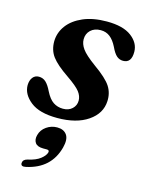

<svg xmlns="http://www.w3.org/2000/svg" viewBox="-111 -531 650 857"><g transform="rotate(15 214.5 -102.0)"><path d="M185.5 -36Q212 -36 228.2 -51.2Q244.5 -66.5 244.5 -89Q244.5 -110 229.5 -129.5Q214.5 -149 168.5 -180.5Q114 -217.5 92 -247Q70 -276.5 70.5 -318Q71.5 -358 96 -390.8Q120.5 -423.5 166 -443.2Q211.5 -463 275.5 -463Q350.5 -463 389 -434Q427.5 -405 428 -364Q428.5 -312 389.5 -312Q372.5 -312 359.8 -323Q347 -334 334 -362Q320 -390 302 -404.2Q284 -418.5 259 -418.5Q230 -418.5 212.5 -402Q195 -385.5 195 -359.5Q195 -338 210.5 -316Q226 -294 274 -259Q332.5 -217.5 351.8 -187.5Q371 -157.5 369 -120Q366.5 -62.5 313.2 -26Q260 10.5 171.5 10.5Q89 10.5 47.8 -22.2Q6.5 -55 6.5 -97Q7 -119.5 17.5 -133Q28 -146.5 46 -146.5Q65 -146.5 78.5 -133.8Q92 -121 104.5 -95Q121 -62 140.8 -49Q160.5 -36 185.5 -36ZM147 158Q119.5 158 109.5 143.5Q99.5 129 105.5 107Q112 82 134.2 66.5Q156.5 51 183.5 51Q214 51 228 71Q242 91 231.5 131Q204.5 233.5 94 257.5Q70 263 70.5 245.5Q71.5 229 92 224Q129.5 216 149.5 200.2Q169.5 184.5 173.5 169.5Q176.5 158 163.5 158Z"/></g></svg>

Font: Fraunces 72pt Soft SemiBold
Style: Italic
Weight: 600
Italic angle: -16°
Version: Version 1.000;[b76b70a41]